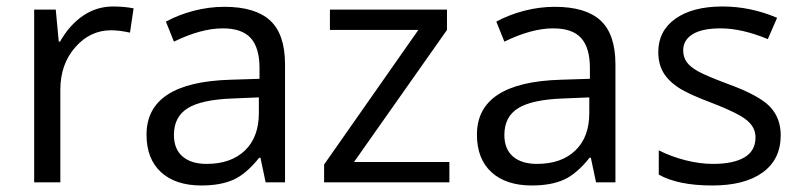

<svg xmlns="http://www.w3.org/2000/svg" viewBox="-20 -565 2485 595"><path d="M330.1 -544.9Q365.7 -544.9 394 -539.1L382.8 -463.9Q349.6 -471.2 324.2 -471.2Q259.3 -471.2 213.1 -418.5Q167 -365.7 167 -287.1V0H85.9V-535.2H152.8L162.1 -436H166Q195.8 -488.3 237.8 -516.6Q279.8 -544.9 330.1 -544.9Z M803.2 0 787.1 -76.2H783.2Q743.2 -25.9 703.4 -8.1Q663.6 9.8 604 9.8Q524.4 9.8 479.2 -31.2Q434.1 -72.3 434.1 -147.9Q434.1 -310.1 693.4 -317.9L784.2 -320.8V-354Q784.2 -417 757.1 -447Q730 -477.1 670.4 -477.1Q603.5 -477.1 519 -436L494.1 -498Q533.7 -519.5 580.8 -531.7Q627.9 -543.9 675.3 -543.9Q771 -543.9 817.1 -501.5Q863.3 -459 863.3 -365.2V0ZM620.1 -57.1Q695.8 -57.1 739 -98.6Q782.2 -140.1 782.2 -214.8V-263.2L701.2 -259.8Q604.5 -256.3 561.8 -229.7Q519 -203.1 519 -147Q519 -103 545.7 -80.1Q572.3 -57.1 620.1 -57.1Z M1372.6 0H984.4V-55.2L1276.4 -472.2H1002.4V-535.2H1365.2V-472.2L1077.1 -63H1372.6Z M1827.1 0 1811 -76.2H1807.1Q1767.1 -25.9 1727.3 -8.1Q1687.5 9.8 1627.9 9.8Q1548.3 9.8 1503.2 -31.2Q1458 -72.3 1458 -147.9Q1458 -310.1 1717.3 -317.9L1808.1 -320.8V-354Q1808.1 -417 1781 -447Q1753.9 -477.1 1694.3 -477.1Q1627.4 -477.1 1543 -436L1518.1 -498Q1557.6 -519.5 1604.7 -531.7Q1651.9 -543.9 1699.2 -543.9Q1794.9 -543.9 1841.1 -501.5Q1887.2 -459 1887.2 -365.2V0ZM1644 -57.1Q1719.7 -57.1 1762.9 -98.6Q1806.2 -140.1 1806.2 -214.8V-263.2L1725.1 -259.8Q1628.4 -256.3 1585.7 -229.7Q1543 -203.1 1543 -147Q1543 -103 1569.6 -80.1Q1596.2 -57.1 1644 -57.1Z M2399.4 -146Q2399.4 -71.3 2343.8 -30.8Q2288.1 9.8 2187.5 9.8Q2081.1 9.8 2021.5 -23.9V-99.1Q2060.1 -79.6 2104.2 -68.4Q2148.4 -57.1 2189.5 -57.1Q2252.9 -57.1 2287.1 -77.4Q2321.3 -97.7 2321.3 -139.2Q2321.3 -170.4 2294.2 -192.6Q2267.1 -214.8 2188.5 -245.1Q2113.8 -272.9 2082.3 -293.7Q2050.8 -314.5 2035.4 -340.8Q2020 -367.2 2020 -403.8Q2020 -469.2 2073.2 -507.1Q2126.5 -544.9 2219.2 -544.9Q2305.7 -544.9 2388.2 -509.8L2359.4 -443.8Q2278.8 -477.1 2213.4 -477.1Q2155.8 -477.1 2126.5 -459Q2097.2 -440.9 2097.2 -409.2Q2097.2 -387.7 2108.2 -372.6Q2119.1 -357.4 2143.6 -343.8Q2168 -330.1 2237.3 -304.2Q2332.5 -269.5 2366 -234.4Q2399.4 -199.2 2399.4 -146Z"/></svg>

Font: f0_2797  
Style: Regular
Weight: 400
Foundry: Ascender Corporation
Version: Version 1.10